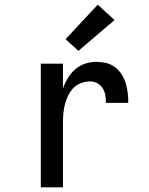

<svg xmlns="http://www.w3.org/2000/svg" viewBox="-20 -803 640 823"><path d="M155 0V-530H250V-424Q258 -447 271 -468.5Q284 -490 302.5 -506Q321 -522 344.5 -530Q368 -538 393 -538Q414 -538 435 -533Q456 -528 473 -515Q490 -502 501.5 -484Q513 -466 519 -445.5Q525 -425 527.5 -404Q530 -383 530 -362H434Q434 -378 431.5 -394Q429 -410 420.5 -424Q412 -438 397.5 -446Q383 -454 366 -454Q347 -454 328 -447Q309 -440 295.5 -426.5Q282 -413 273 -395Q264 -377 259 -358.5Q254 -340 252 -320Q250 -300 250 -281V0ZM316 -585 261 -635 399 -783 471 -717Z"/></svg>

Font: Iosevka Curly Medium Extended
Style: Regular
Weight: 500
Width: 7
Monospace: yes
Designer: Belleve Invis
Foundry: Belleve Invis
Version: Version 11.1.0; ttfautohint (v1.8.3)